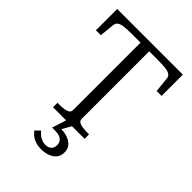

<svg xmlns="http://www.w3.org/2000/svg" viewBox="-267 -830 1187 1187"><g transform="rotate(45 326.0 -237.0)"><path d="M288 -75V-665H216Q173 -665 146.5 -662Q120 -659 107 -649.5Q94 -640 92 -622L82 -524H39V-710H613V-524H570L560 -622Q559 -640 545.5 -649.5Q532 -659 505 -662Q478 -665 436 -665H364V-75Q364 -53 388 -46Q412 -39 448 -39H464V0H188V-39H204Q240 -39 264 -46Q288 -53 288 -75ZM356 -4 314 71 307 60Q343 58 372.5 68Q402 78 419 97.5Q436 117 436 146Q436 169 427 186Q418 203 401.5 214Q385 225 364.5 230.5Q344 236 321 236Q280 236 252.5 221.5Q225 207 208 183L238 154Q247 165 258.5 175Q270 185 285 191.5Q300 198 318 198Q343 198 357.5 185Q372 172 372 147Q372 123 354.5 108Q337 93 294 93H273L304 -4Z"/></g></svg>

Font: Roboto Serif 36pt Light
Style: Regular
Weight: 300
Designer: Greg Gazdowicz
Foundry: Commercial Type
Version: Version 1.008